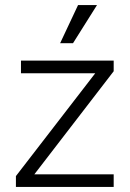

<svg xmlns="http://www.w3.org/2000/svg" viewBox="-20 -740 513 760"><path d="M43 -43 357 -450H63V-500H430V-458L116 -50H430V0H43ZM289 -720H364L269 -569H218Z"/></svg>

Font: Moderustic Light
Style: Regular
Weight: 300
Designer: Tural Alisoy
Foundry: TAFT Foundry
Version: Version 2.120